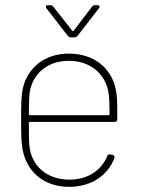

<svg xmlns="http://www.w3.org/2000/svg" viewBox="-20 -717 566 745"><path d="M281 -578 364 -685C369 -691 366 -697 358 -697H350C345 -697 340 -696 337 -691L266 -598C265 -596 262 -595 260 -598L187 -691C184 -695 179 -697 174 -697H166C161 -697 158 -694 158 -691C158 -689 158 -687 160 -685L243 -578C246 -574 251 -572 256 -572H268C273 -572 278 -574 281 -578ZM249 -20C166 -20 109 -68 96 -138C92 -156 92 -190 92 -240C92 -243 94 -244 96 -244H425C431 -244 435 -248 435 -255C435 -327 435 -344 429 -371C412 -453 345 -509 247 -509C154 -509 88 -455 69 -376C62 -344 62 -309 62 -252C62 -196 62 -156 71 -122C91 -45 155 8 248 8C335 8 399 -37 424 -104C426 -110 423 -115 417 -116L408 -118C402 -119 398 -117 396 -111C374 -57 322 -20 249 -20ZM247 -481C330 -481 386 -432 400 -363C404 -346 405 -311 405 -274C405 -271 403 -270 401 -270H96C94 -270 92 -271 92 -274C92 -313 93 -346 96 -364C109 -432 165 -481 247 -481Z"/></svg>

Font: Barlow Thin
Style: Regular
Weight: 250
Designer: Jeremy Tribby
Foundry: Tribby Type
Version: Version 1.422;hotconv 1.0.109;makeotfexe 2.5.65596